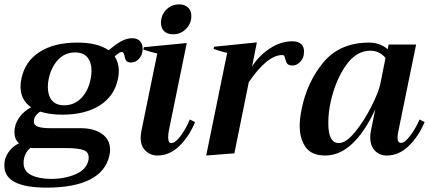

<svg xmlns="http://www.w3.org/2000/svg" viewBox="-41 -702 1964 879"><path d="M612 -480Q612 -468 610 -461Q607 -444 592.5 -430Q578 -416 560 -416Q543 -416 537 -424Q531 -432 529 -446Q527 -455 524.5 -459.5Q522 -464 515 -464Q507 -464 484 -444Q503 -414 503 -378Q503 -358 499 -341Q483 -262 416 -219.5Q349 -177 244 -177Q187 -177 143 -191Q114 -172 114 -145Q114 -128 134 -121.5Q154 -115 193 -115H331Q389 -115 426 -89Q463 -63 463 -16Q463 -5 460 9Q444 83 371 120Q298 157 173 157Q-21 157 -21 57Q-21 41 -19 33Q-14 10 2.5 -11.5Q19 -33 46 -46Q25 -64 25 -98Q25 -106 27 -118Q32 -144 50.5 -168.5Q69 -193 101 -211Q53 -245 53 -305Q53 -324 57 -341Q73 -421 140 -464Q207 -507 312 -507Q406 -507 456 -472Q489 -499 513.5 -513Q538 -527 565 -527Q587 -527 599.5 -514Q612 -501 612 -480ZM378 -379Q378 -417 359 -439.5Q340 -462 303 -462Q256 -462 224.5 -428Q193 -394 182 -341Q178 -324 178 -304Q178 -265 196.5 -242.5Q215 -220 253 -220Q300 -220 332 -254Q364 -288 374 -341Q378 -358 378 -379ZM116 -24Q103 -24 98 -25Q67 2 67 44Q67 83 103 100Q139 117 193 117Q256 117 305.5 95.5Q355 74 364 31Q365 27 365 19Q365 -7 340 -15.5Q315 -24 262 -24Z M696 -597Q696 -633 720 -657.5Q744 -682 779 -682Q805 -682 820 -667.5Q835 -653 835 -629Q835 -594 810.5 -569.5Q786 -545 752 -545Q725 -545 710.5 -559Q696 -573 696 -597ZM603 -71Q603 -85 606 -101L679 -457Q653 -463 615 -475L618 -486L814 -505L732 -104Q729 -88 729 -72Q729 -47 743 -47Q762 -47 786.5 -80.5Q811 -114 828 -155L852 -143Q825 -77 780 -33.5Q735 10 680 10Q648 10 625.5 -11.5Q603 -33 603 -71Z M1351 -466Q1351 -461 1349 -447Q1345 -430 1330.5 -416Q1316 -402 1298 -402Q1281 -402 1274.5 -410Q1268 -418 1265 -432Q1263 -441 1260.5 -445.5Q1258 -450 1251 -450Q1183 -450 1098 -326L1032 0L903 10L999 -460Q970 -466 937 -478L939 -488L1135 -508L1113 -397Q1143 -446 1193.5 -479.5Q1244 -513 1297 -513Q1324 -513 1337.5 -500.5Q1351 -488 1351 -466Z M1331 -127Q1331 -158 1340 -203Q1365 -327 1440 -417Q1515 -507 1649 -507Q1697 -507 1734 -477L1738 -498H1864L1782 -98Q1779 -83 1779 -72Q1779 -48 1795 -48Q1813 -48 1838 -82Q1863 -116 1880 -155L1903 -143Q1875 -77 1830 -33.5Q1785 10 1729 10Q1697 10 1675.5 -12Q1654 -34 1654 -74Q1654 -88 1657 -103L1677 -201Q1578 10 1448 10Q1386 10 1358.5 -28Q1331 -66 1331 -127ZM1700 -317 1724 -437Q1695 -470 1655 -470Q1589 -470 1541.5 -401Q1494 -332 1473 -236Q1462 -187 1462 -138Q1462 -47 1510 -47Q1543 -47 1584 -97Q1625 -147 1658.5 -213Q1692 -279 1700 -317Z"/></svg>

Font: Trirong SemiBold
Style: Italic
Weight: 600
Italic angle: -12°
Designer: Katatrad Team
Foundry: CadsonDemak
Version: Version 1.001